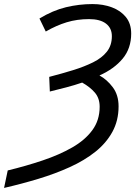

<svg xmlns="http://www.w3.org/2000/svg" viewBox="-72 -744 667 944"><path d="M-52 180 -34 94Q57 72 138.5 44.5Q220 17 283 -19Q346 -55 382 -104Q418 -153 418 -219Q418 -261 394.5 -288.5Q371 -316 332 -338Q294 -325 254 -314.5Q214 -304 173 -294L170 -366Q232 -382 287 -399Q342 -416 385.5 -437.5Q429 -459 453.5 -490Q478 -521 478 -566Q478 -606 449 -628Q420 -650 366 -650Q307 -650 256 -634.5Q205 -619 153 -589L122 -653Q188 -693 252.5 -708.5Q317 -724 383 -724Q435 -724 478 -708Q521 -692 547 -660Q573 -628 573 -579Q573 -506 531 -455.5Q489 -405 417 -373Q454 -353 482.5 -315Q511 -277 511 -221Q511 -151 480.5 -95.5Q450 -40 396.5 2.5Q343 45 271.5 77.5Q200 110 117.5 135Q35 160 -52 180Z"/></svg>

Font: Manna Sans
Style: Italic
Weight: 400
Italic angle: -12°
Designer: Monotype Design Team
Foundry: Monotype Imaging Inc.
Version: Version 2.001.1; ttfautohint (v1.8.2)